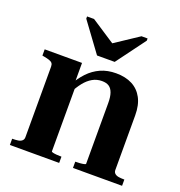

<svg xmlns="http://www.w3.org/2000/svg" viewBox="-135 -866 921 981"><g transform="rotate(20 326.0 -376.0)"><path d="M288 -582H384L501 -740V-752H468L305 -644H375L210 -752H172V-740ZM26 0V-34H27Q44 -34 57.5 -36Q71 -38 79 -45Q87 -52 87 -64V-448Q87 -460 82 -466.5Q77 -473 65.5 -477Q54 -481 37 -484L26 -486V-520H229V-413L239 -408V-43Q239 -40 247 -38Q255 -36 267.5 -35Q280 -34 293 -34H294V0ZM636 0H369V-34H370Q381 -34 394 -35Q407 -36 416 -38Q425 -40 425 -43V-373Q425 -407 417.5 -428Q410 -449 395.5 -458.5Q381 -468 357 -468Q329 -468 305.5 -454.5Q282 -441 262.5 -416.5Q243 -392 225 -357L210 -393Q233 -436 262 -466.5Q291 -497 328 -513.5Q365 -530 412 -530Q463 -530 499.5 -511Q536 -492 556 -454.5Q576 -417 576 -361V-64Q576 -52 584 -45Q592 -38 605 -36Q618 -34 635 -34H636Z"/></g></svg>

Font: Roboto Serif 144pt SemiBold
Style: Regular
Weight: 600
Version: Version 1.008